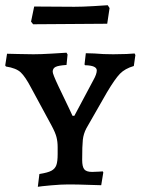

<svg xmlns="http://www.w3.org/2000/svg" viewBox="-21 -707 539 736"><path d="M130 -40Q162 -45 176 -52.5Q190 -60 195 -74Q200 -88 200 -116V-143Q200 -164 195.5 -181.5Q191 -199 177 -225L98 -371Q76 -413 58.5 -429.5Q41 -446 2 -452L-1 -456L6 -501Q17 -501 47 -500Q77 -499 107 -499Q135 -499 177.5 -501.5Q220 -504 234 -505L238 -498L234 -458Q203 -456 192 -450.5Q181 -445 181 -432Q181 -423 203 -376.5Q225 -330 244 -291L257 -263H264L337 -400Q350 -423 350 -437Q350 -456 305 -457L303 -460L308 -503L341 -502Q374 -499 413 -499Q441 -499 464 -500Q487 -501 495 -502L498 -496L492 -454Q458 -444 439 -424.5Q420 -405 389 -353L310 -215Q299 -194 296.5 -171Q294 -148 294 -94Q294 -68 302 -58Q310 -48 332 -48Q346 -48 357.5 -49Q369 -50 373 -50L375 -46L367 3Q353 3 315.5 1.5Q278 0 241 0Q213 0 174.5 3.5Q136 7 124 9ZM98 -624 110 -682 264 -681Q295 -681 337 -683.5Q379 -686 392 -687L399 -676L390 -616L248 -615L106 -614Z"/></svg>

Font: Alegreya SC Medium
Style: Regular
Weight: 500
Designer: Juan Pablo del Peral
Foundry: Huerta Tipografica
Version: Version 2.007; ttfautohint (v1.6)